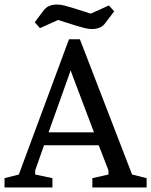

<svg xmlns="http://www.w3.org/2000/svg" viewBox="-29 -826 666 846"><path d="M124 -728 161 -777Q172 -793 187.5 -799.5Q203 -806 222 -806Q237 -806 255 -801.5Q273 -797 292 -791L371 -766L451 -802L474 -776L437 -727Q426 -711 410.5 -704.5Q395 -698 376 -698Q361 -698 343 -702.5Q325 -707 306 -713L227 -738L147 -702ZM-9 -41 54 -57 275 -653H323L553 -57L617 -41V0H378V-41L449 -57V-75L406 -186H165L126 -75V-57L202 -41V0H-9ZM385 -243 288 -500 284 -511 282 -516 276 -498 185 -243Z"/></svg>

Font: Faustina VF Beta
Style: Regular
Weight: 400
Designer: Alfonso Garcia
Foundry: Omnibus-Type
Version: Version 1.006